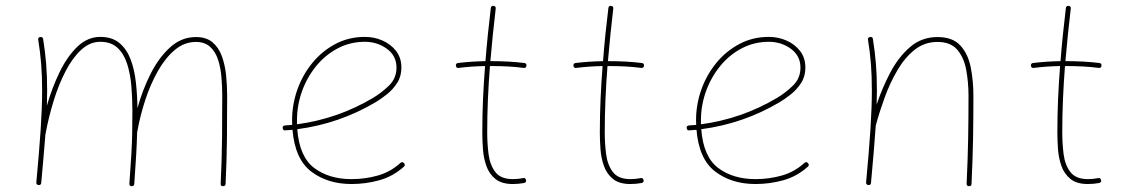

<svg xmlns="http://www.w3.org/2000/svg" viewBox="-20 -622 3826 650"><path d="M103 -4.9Q112.8 -109.4 117.7 -183.8Q122.6 -258.3 122.6 -315.9Q122.6 -364.3 119.4 -405Q116.2 -445.8 109.4 -487.3Q107.9 -495.6 116.2 -496.6Q124.5 -497.6 126 -490.2Q132.8 -448.2 136.2 -406.5Q139.6 -364.7 139.6 -315.9Q139.6 -291.5 138.7 -264.2Q156.2 -325.2 182.1 -378.4Q208 -431.6 242.4 -464.4Q276.9 -497.1 319.3 -497.1Q359.4 -497.1 384 -476.6Q408.7 -456.1 421.9 -421.6Q435.1 -387.2 439.9 -344Q444.8 -300.8 445.3 -255.9Q462.4 -317.9 490.2 -372.8Q518.1 -427.7 556.4 -462.2Q594.7 -496.6 643.1 -496.6Q678.2 -496.6 699.2 -479Q720.2 -461.4 731 -432.1Q741.7 -402.8 745.4 -367.7Q749 -332.5 749 -297.4Q749 -223.1 748.3 -152.1Q747.6 -81.1 743.7 0.5Q743.2 8.3 734.9 8.3Q726.1 8.3 727.1 -0.5Q731 -82 731.7 -152.6Q732.4 -223.1 732.4 -297.4Q732.4 -328.1 729.7 -360.4Q727.1 -392.6 718.3 -419.7Q709.5 -446.8 691.4 -463.4Q673.3 -480 643.1 -480Q604 -480 571.8 -452.9Q539.6 -425.8 514.4 -381.3Q489.3 -336.9 471.7 -283.2Q454.1 -229.5 444.8 -176.3L444.3 -175.3Q443.4 -139.2 441.2 -100.3Q439 -61.5 434.6 0.5Q434.1 8.3 425.8 8.3Q417.5 8.3 418 -0.5Q422.4 -59.6 424.6 -98.1Q426.8 -136.7 427.5 -169.9Q428.2 -203.1 428.2 -245.6Q428.2 -288.1 424.8 -329.8Q421.4 -371.6 410.4 -405.8Q399.4 -439.9 377.7 -460.2Q356 -480.5 319.3 -480.5Q284.2 -480.5 254.6 -453.1Q225.1 -425.8 201.7 -380.4Q178.2 -335 161.4 -280Q144.5 -225.1 134.3 -169.4L133.8 -167.5Q130.9 -131.8 127.4 -91.1Q124 -50.3 119.6 -2.9Q118.7 5.4 110.4 4.4Q102.1 3.4 103 -4.9Z M1347.2 -57.6Q1310.1 -24.4 1263.9 -11.7Q1217.8 1 1169.9 1Q1089.4 1 1033.9 -41Q978.5 -83 970.2 -182.6Q958 -181.6 945.8 -180.7Q938 -179.7 937 -188.5Q936 -196.3 944.8 -197.3Q957 -198.2 969.2 -199.2Q968.8 -207 968.8 -214.8Q968.8 -268.1 986.6 -318.4Q1004.4 -368.7 1037.4 -408.9Q1070.3 -449.2 1115.5 -473.1Q1160.6 -497.1 1215.3 -497.1Q1246.6 -497.1 1274.7 -484.9Q1302.7 -472.7 1320.8 -449.5Q1338.9 -426.3 1338.9 -393.1Q1338.9 -363.3 1324.5 -341.1Q1310.1 -318.8 1289.8 -302.7Q1269.5 -286.6 1251.5 -275.9Q1128.4 -203.1 986.3 -184.6Q993.7 -90.8 1043.9 -53.2Q1094.2 -15.6 1169.9 -15.6Q1216.3 -15.6 1259.3 -27.8Q1302.2 -40 1335.4 -70.3Q1342.3 -76.2 1347.7 -69.8Q1353.5 -63 1347.2 -57.6ZM1215.3 -480.5Q1165.5 -480.5 1123.3 -458.3Q1081.1 -436 1050.3 -398.2Q1019.5 -360.4 1002.4 -313Q985.4 -265.6 985.4 -214.8Q985.4 -208 985.4 -201.2Q1123.5 -219.7 1242.7 -290.5Q1270 -306.6 1296.1 -331.5Q1322.3 -356.4 1322.3 -393.1Q1322.3 -433.1 1289.8 -456.8Q1257.3 -480.5 1215.3 -480.5Z M1762.2 -399.4Q1761.2 -391.1 1752.9 -392.1Q1727.1 -395.5 1699.5 -397Q1671.9 -398.4 1643.1 -398.4Q1641.1 -398.4 1638.7 -398.4Q1634.3 -342.8 1631.8 -286.6Q1629.4 -230.5 1629.4 -173.3Q1629.4 -136.2 1634 -99.9Q1638.7 -63.5 1657 -39.6Q1675.3 -15.6 1716.3 -15.6Q1733.4 -15.6 1751 -19Q1758.8 -21 1760.7 -12.2Q1762.7 -4.4 1753.9 -2.4Q1734.9 1 1716.3 1Q1678.2 1 1657.2 -16.1Q1636.2 -33.2 1626.7 -59.8Q1617.2 -86.4 1615 -116.7Q1612.8 -147 1612.8 -173.3Q1612.8 -230.5 1615.2 -286.6Q1617.7 -342.8 1622.1 -398.4Q1575.2 -397.5 1532.7 -392.1Q1524.4 -391.1 1523.4 -399.4Q1522.5 -407.7 1530.8 -408.7Q1575.2 -414.1 1623.5 -415Q1627 -460 1631.6 -504.9Q1636.2 -549.8 1641.6 -594.7Q1642.6 -603 1650.9 -602.1Q1659.2 -601.1 1658.2 -592.8Q1652.8 -548.3 1648.4 -503.9Q1644 -459.5 1640.1 -415Q1641.6 -415 1643.1 -415Q1703.6 -415 1754.9 -408.7Q1763.2 -407.7 1762.2 -399.4Z M2160.2 -399.4Q2159.2 -391.1 2150.9 -392.1Q2125 -395.5 2097.4 -397Q2069.8 -398.4 2041 -398.4Q2039.1 -398.4 2036.6 -398.4Q2032.2 -342.8 2029.8 -286.6Q2027.3 -230.5 2027.3 -173.3Q2027.3 -136.2 2032 -99.9Q2036.6 -63.5 2054.9 -39.6Q2073.2 -15.6 2114.3 -15.6Q2131.3 -15.6 2148.9 -19Q2156.7 -21 2158.7 -12.2Q2160.6 -4.4 2151.9 -2.4Q2132.8 1 2114.3 1Q2076.2 1 2055.2 -16.1Q2034.2 -33.2 2024.7 -59.8Q2015.1 -86.4 2012.9 -116.7Q2010.7 -147 2010.7 -173.3Q2010.7 -230.5 2013.2 -286.6Q2015.6 -342.8 2020 -398.4Q1973.1 -397.5 1930.7 -392.1Q1922.4 -391.1 1921.4 -399.4Q1920.4 -407.7 1928.7 -408.7Q1973.1 -414.1 2021.5 -415Q2024.9 -460 2029.5 -504.9Q2034.2 -549.8 2039.6 -594.7Q2040.5 -603 2048.8 -602.1Q2057.1 -601.1 2056.2 -592.8Q2050.8 -548.3 2046.4 -503.9Q2042 -459.5 2038.1 -415Q2039.6 -415 2041 -415Q2101.6 -415 2152.8 -408.7Q2161.1 -407.7 2160.2 -399.4Z M2714.8 -57.6Q2677.7 -24.4 2631.6 -11.7Q2585.4 1 2537.6 1Q2457 1 2401.6 -41Q2346.2 -83 2337.9 -182.6Q2325.7 -181.6 2313.5 -180.7Q2305.7 -179.7 2304.7 -188.5Q2303.7 -196.3 2312.5 -197.3Q2324.7 -198.2 2336.9 -199.2Q2336.4 -207 2336.4 -214.8Q2336.4 -268.1 2354.2 -318.4Q2372.1 -368.7 2405 -408.9Q2438 -449.2 2483.2 -473.1Q2528.3 -497.1 2583 -497.1Q2614.3 -497.1 2642.3 -484.9Q2670.4 -472.7 2688.5 -449.5Q2706.5 -426.3 2706.5 -393.1Q2706.5 -363.3 2692.1 -341.1Q2677.7 -318.8 2657.5 -302.7Q2637.2 -286.6 2619.1 -275.9Q2496.1 -203.1 2354 -184.6Q2361.3 -90.8 2411.6 -53.2Q2461.9 -15.6 2537.6 -15.6Q2584 -15.6 2627 -27.8Q2669.9 -40 2703.1 -70.3Q2710 -76.2 2715.3 -69.8Q2721.2 -63 2714.8 -57.6ZM2583 -480.5Q2533.2 -480.5 2491 -458.3Q2448.7 -436 2418 -398.2Q2387.2 -360.4 2370.1 -313Q2353 -265.6 2353 -214.8Q2353 -208 2353 -201.2Q2491.2 -219.7 2610.4 -290.5Q2637.7 -306.6 2663.8 -331.5Q2689.9 -356.4 2689.9 -393.1Q2689.9 -433.1 2657.5 -456.8Q2625 -480.5 2583 -480.5Z M2912.1 -4.9Q2921.9 -109.4 2926.8 -183.8Q2931.6 -258.3 2931.6 -315.9Q2931.6 -364.3 2928.5 -405Q2925.3 -445.8 2918.5 -487.3Q2917 -494.6 2924.8 -496.6Q2934.1 -498.5 2935.1 -490.2Q2941.9 -448.2 2945.3 -406.5Q2948.7 -364.7 2948.7 -315.9Q2948.7 -293 2947.8 -268.1Q2966.3 -323.7 2993.9 -376.2Q3021.5 -428.7 3060.8 -462.6Q3100.1 -496.6 3153.8 -496.6Q3205.1 -496.6 3231.2 -468Q3257.3 -439.5 3266.4 -393.8Q3275.4 -348.1 3275.4 -297.4Q3275.4 -223.1 3274.2 -152.1Q3272.9 -81.1 3269 0.5Q3269 8.3 3260.7 8.3Q3252.4 8.3 3252.4 -0.5Q3256.3 -82 3257.6 -152.6Q3258.8 -223.1 3258.8 -297.4Q3258.8 -342.8 3251.2 -384.5Q3243.7 -426.3 3221.2 -453.1Q3198.7 -480 3153.8 -480Q3109.9 -480 3076.4 -453.4Q3043 -426.8 3018.1 -384.3Q2993.2 -341.8 2975.3 -292.7Q2957.5 -243.7 2945.3 -198.7L2944.8 -197.3Q2941.9 -156.2 2938 -108.2Q2934.1 -60.1 2928.7 -2.9Q2927.7 5.4 2919.4 4.4Q2911.6 3.4 2912.1 -4.9Z M3709 -399.4Q3708 -391.1 3699.7 -392.1Q3673.8 -395.5 3646.2 -397Q3618.7 -398.4 3589.8 -398.4Q3587.9 -398.4 3585.4 -398.4Q3581.1 -342.8 3578.6 -286.6Q3576.2 -230.5 3576.2 -173.3Q3576.2 -136.2 3580.8 -99.9Q3585.4 -63.5 3603.8 -39.6Q3622.1 -15.6 3663.1 -15.6Q3680.2 -15.6 3697.8 -19Q3705.6 -21 3707.5 -12.2Q3709.5 -4.4 3700.7 -2.4Q3681.6 1 3663.1 1Q3625 1 3604 -16.1Q3583 -33.2 3573.5 -59.8Q3564 -86.4 3561.8 -116.7Q3559.6 -147 3559.6 -173.3Q3559.6 -230.5 3562 -286.6Q3564.5 -342.8 3568.8 -398.4Q3522 -397.5 3479.5 -392.1Q3471.2 -391.1 3470.2 -399.4Q3469.2 -407.7 3477.5 -408.7Q3522 -414.1 3570.3 -415Q3573.7 -460 3578.4 -504.9Q3583 -549.8 3588.4 -594.7Q3589.4 -603 3597.7 -602.1Q3606 -601.1 3605 -592.8Q3599.6 -548.3 3595.2 -503.9Q3590.8 -459.5 3586.9 -415Q3588.4 -415 3589.8 -415Q3650.4 -415 3701.7 -408.7Q3710 -407.7 3709 -399.4Z"/></svg>

Font: Mikhak-DS1-FD Thin
Style: Regular
Weight: 100
Designer: Amin Abedi
Version: Version 3.2